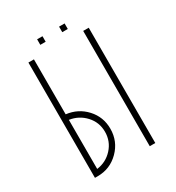

<svg xmlns="http://www.w3.org/2000/svg" viewBox="-179 -854 880 962"><g transform="rotate(-30 261.0 -373.0)"><path d="M436 0H404V-667H436ZM103 0H87V-667H119V-349Q187 -341 232 -292Q277 -243 277 -175Q277 -102 226 -51Q175 0 103 0ZM119 -33Q173 -40 209.5 -80Q246 -120 246 -175Q246 -230 209.5 -269.5Q173 -309 119 -317ZM214 -714H183V-746H214ZM342 -714H310V-746H342Z"/></g></svg>

Font: Zector
Style: Regular
Weight: 400
Designer: GGBot
Version: 0.72